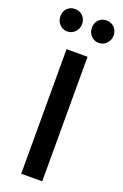

<svg xmlns="http://www.w3.org/2000/svg" viewBox="-173 -965 647 1014"><g transform="rotate(20 150.5 -457.5)"><path d="M63 -915Q89 -915 106.5 -897Q124 -879 124 -852Q124 -826 106 -807.5Q88 -789 63 -789Q37 -789 19.5 -807.5Q2 -826 2 -852Q2 -880 19 -897.5Q36 -915 63 -915ZM240 -915Q266 -915 283.5 -897Q301 -879 301 -852Q301 -826 283 -807.5Q265 -789 240 -789Q214 -789 196.5 -807.5Q179 -826 179 -852Q179 -880 196 -897.5Q213 -915 240 -915ZM92 -700H210V0H92Z"/></g></svg>

Font: Steamflix Grotesk
Style: Regular
Weight: 400
Designer: Julieta Ulanovsky
Foundry: Julieta Ulanovsky
Version: Version 4.000;PS 004.000;hotconv 1.0.88;makeotf.lib2.5.64775